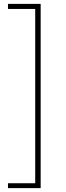

<svg xmlns="http://www.w3.org/2000/svg" viewBox="-20 -800 339 987"><path d="M21 167H189V-780H21V-754H161V142H21Z"/></svg>

Font: Noto Sans Japanese Thin
Style: Regular
Weight: 100
Designer: Ryoko NISHIZUKA (kana & ideographs); Paul D. Hunt (Latin, Greek & Cyrillic); Wenlong ZHANG (bopomofo); Sandoll Communica
Foundry: Adobe Systems Incorporated
Version: Version 1.000;PS 1;hotconv 1.0.78;makeotf.lib2.5.61930